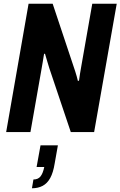

<svg xmlns="http://www.w3.org/2000/svg" viewBox="-20 -707 645 1028"><path d="M13 0 133 -687H262L376 -345Q379 -337 383 -324Q387 -311 391 -297.5Q395 -284 397 -274L403 -275Q405 -291 408.5 -313Q412 -335 415 -351L474 -687H605L484 0H359L244 -342Q240 -356 232.5 -380Q225 -404 221 -419H216Q213 -400 208.5 -373Q204 -346 200 -324L143 0ZM151 301 159 254Q184 254 197 237.5Q210 221 217 187H176L197 71H290L273 167Q265 217 249 246Q233 275 208.5 288Q184 301 151 301Z"/></svg>

Font: Archivo Condensed
Style: Bold Italic
Weight: 700
Width: 3
Italic angle: -10°
Designer: Hector Gatti
Foundry: Omnibus-Type
Version: Version 2.001